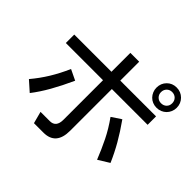

<svg xmlns="http://www.w3.org/2000/svg" viewBox="-200 -1019 1321 1321"><g transform="rotate(45 460.0 -359.0)"><path d="M56 -552H418V-736H504V-552H852V-470H504V-64Q504 75 383 75H291L268 -12H358Q418 -12 418 -85V-470H56ZM52 -115Q100 -172 138 -234Q176 -296 208 -369L285 -332Q245 -244 205.5 -174.5Q166 -105 124 -51ZM702 -374Q753 -302 790 -237.5Q827 -173 857 -104L776 -54Q747 -127 714 -194Q681 -261 633 -328ZM812 -793Q854 -793 882.5 -764.5Q911 -736 911 -694Q911 -674 903.5 -656Q896 -638 882.5 -624.5Q869 -611 851 -603.5Q833 -596 812 -596Q791 -596 773 -603.5Q755 -611 742 -624.5Q729 -638 721.5 -656Q714 -674 714 -694Q714 -736 742 -764.5Q770 -793 812 -793ZM812 -749Q789 -749 773.5 -733.5Q758 -718 758 -694Q758 -671 773.5 -655.5Q789 -640 812 -640Q836 -640 851.5 -655Q867 -670 867 -694Q867 -718 851.5 -733.5Q836 -749 812 -749Z"/></g></svg>

Font: BM YEONSUNG
Style: Regular
Weight: 400
Designer: Bongjin Kim; Myungsoo Han; Jaehyun Keum; Jihee Min; Dokyung Lee; Chorong Kim; Jooyeon Kang; Sang-a Kim;
Foundry: Sandoll Communications Inc.
Version: Version 1.000;PS 1;hotconv 16.6.51;makeotf.lib2.5.65220